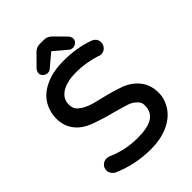

<svg xmlns="http://www.w3.org/2000/svg" viewBox="-252 -976 1106 1106"><g transform="rotate(-45 301.0 -423.0)"><path d="M159 -749Q159 -758 168 -774L236 -843Q257 -864 282 -864H319Q345 -864 366 -843L434 -774Q443 -760 443 -749Q443 -735 431 -724Q419 -713 403 -713Q388 -713 379 -722L302 -787Q301 -788 301 -788Q301 -788 299 -786L223 -722Q214 -713 198 -713Q183 -713 171 -724Q159 -735 159 -749ZM90 -126Q103 -126 113 -121Q200 -82 301 -82Q384 -82 423 -107.5Q462 -133 462 -187Q462 -213 443 -229Q424 -248 398 -257Q374 -265 302 -285Q241 -300 173 -325Q111 -348 79 -391Q47 -434 47 -491Q47 -549 77 -598Q108 -646 169 -672.5Q230 -699 310 -699Q419 -699 507 -667Q541 -654 541 -620Q541 -601 527 -586Q513 -571 492 -571Q481 -571 473 -576Q393 -601 319 -601Q242 -601 198.5 -574Q155 -547 155 -498Q155 -465 176 -447Q197 -428 227.5 -415.5Q258 -403 322 -389Q386 -374 448 -352Q505 -329 537.5 -286Q570 -243 570 -181Q570 -127 536 -78Q503 -32 444 -7Q385 18 310 18Q184 18 73 -30Q59 -36 49.5 -49Q40 -62 40 -77Q40 -98 54.5 -112Q69 -126 90 -126Z"/></g></svg>

Font: 寒蝉全圆体 Bold
Style: Regular
Weight: 700
Designer: Warren2060
      Designed by Motoya company      

      [Varela Round]
      Joe Prince(Latin component); Avraham Cornf
Foundry: ChillType
Version: Version 3.200